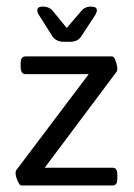

<svg xmlns="http://www.w3.org/2000/svg" viewBox="-20 -568 410 588"><path d="M175.2 -440Q152.2 -440 140.3 -457L98.3 -523.6Q94.3 -529.5 94.3 -537.5Q94.3 -547.8 111.4 -547.8H113Q126.8 -547.8 138.7 -538.2L184.3 -482.4L232.3 -538.2Q243 -547.8 257.2 -547.8H258.8Q276.7 -547.8 276.7 -536.7Q276.7 -531.5 272.7 -523.6L229.1 -457Q218.4 -440 195 -440ZM44.8 0Q40.4 0 34.1 -13.9Q27.7 -27.7 27.7 -38.8Q27.7 -43.6 30.1 -47.2L251.7 -340.9H58.3Q43.2 -340.9 43.2 -363.9V-372.6Q43.2 -384.9 46.8 -390Q50.3 -395.2 58.3 -395.2H323.8Q329 -395.2 334.1 -381.3Q339.3 -367.4 339.3 -356.3Q339.3 -352.4 337.7 -349.2L116.9 -54.3H324.6Q332.5 -54.3 335.9 -49.1Q339.3 -44 339.3 -31.7V-22.6Q339.3 -10.3 335.9 -5.2Q332.5 0 324.6 0Z"/></svg>

Font: Jaldi
Style: Regular
Weight: 400
Designer: Pablo Cosgaya and Nicolas Silva
Foundry: Omnibus-Type
Version: Version 1.001;PS 001.001;hotconv 1.0.70;makeotf.lib2.5.58329